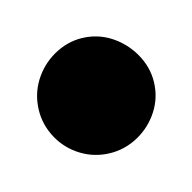

<svg xmlns="http://www.w3.org/2000/svg" viewBox="-31 -371 162 162"><g transform="rotate(-10 50.0 -290.0)"><path d="M0.3 -290Q0.3 -276.7 7 -265.2Q13.7 -253.7 25.2 -247Q36.7 -240.3 50 -240.3Q63.3 -240.3 74.8 -247Q86.3 -253.7 93.3 -265.2Q100.3 -276.7 100.3 -290Q100.3 -303.3 93.3 -314.8Q86.3 -326.3 74.8 -333.3Q63.3 -340.3 50 -340.3Q36.7 -340.3 25.2 -333.3Q13.7 -326.3 7 -314.8Q0.3 -303.3 0.3 -290Z"/></g></svg>

Font: Linefont Thin
Style: Regular
Weight: 100
Monospace: yes
Version: Version 3.002;gftools[0.9.33]